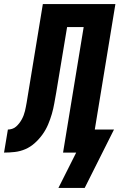

<svg xmlns="http://www.w3.org/2000/svg" viewBox="-62 -755 591 950"><path d="M227 175 315 0H250L352 -621H270L216 -296Q211 -269 206.5 -243Q202 -217 194.5 -191Q187 -165 176 -139Q165 -113 148.5 -90Q132 -67 110.5 -47.5Q89 -28 63.5 -17Q38 -6 11 -3Q-16 0 -42 0L-23 -114Q-13 -114 -2 -117.5Q9 -121 17.5 -128.5Q26 -136 33 -145Q40 -154 45.5 -164Q51 -174 55 -184.5Q59 -195 61.5 -205.5Q64 -216 66 -226.5Q68 -237 70 -248Q73 -265 75.5 -281.5Q78 -298 81 -315L150 -735H509L407 -114H502L357 175Z"/></svg>

Font: Iosevka SS04 Heavy Oblique
Style: Regular
Weight: 900
Italic angle: -9°
Monospace: yes
Designer: Belleve Invis
Foundry: Belleve Invis
Version: Version 19.0.0; ttfautohint (v1.8.4)